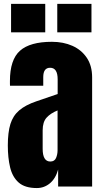

<svg xmlns="http://www.w3.org/2000/svg" viewBox="-20 -954 523 982"><path d="M168.5 7.8Q107.4 7.8 75.4 -20.5Q43.5 -48.8 31.7 -98.1Q20 -147.5 20 -210Q20 -276.9 33.2 -319.6Q46.4 -362.3 78.4 -389.6Q110.4 -417 166.5 -436L274.9 -473.1V-548.3Q274.9 -607.4 236.3 -607.4Q201.2 -607.4 201.2 -559.6V-515.6H31.2Q30.8 -519.5 30.8 -525.6Q30.8 -531.7 30.8 -539.6Q30.8 -648.9 82.3 -694.6Q133.8 -740.2 245.6 -740.2Q304.2 -740.2 350.6 -719.5Q397 -698.7 424.1 -658.2Q451.2 -617.7 451.2 -558.1V0H277.3V-86.9Q264.6 -41 235.4 -16.6Q206.1 7.8 168.5 7.8ZM237.3 -127.9Q258.8 -127.9 266.6 -146Q274.4 -164.1 274.4 -185.1V-389.2Q238.3 -374.5 218.3 -352.3Q198.2 -330.1 198.2 -287.1V-192.9Q198.2 -127.9 237.3 -127.9ZM272.9 -788.6V-934.1H447.8V-788.6ZM36.6 -788.6V-934.1H211.4V-788.6Z"/></svg>

Font: Anton SC
Style: Regular
Weight: 400
Designer: Vernon Adams
Foundry: Vernon Adams
Version: Version 2.116; ttfautohint (v1.8.4.7-5d5b)